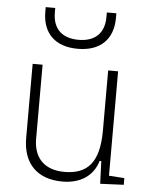

<svg xmlns="http://www.w3.org/2000/svg" viewBox="-55 -829 696 883"><g transform="rotate(5 293.0 -387.0)"><path d="M266.6 9.8C349.6 9.8 408.7 -30.3 428.7 -99.6H436.5L440.4 4.9L548.8 0V-30.8L477.5 -35.6V-517.6H431.6V-239.3C431.6 -91.8 377 -35.2 271.5 -35.2C181.6 -35.2 128.9 -85.4 128.9 -175.8V-517.6H83V-175.8C83 -57.6 149.4 9.8 266.6 9.8ZM283.2 -604.5C386.7 -604.5 446.3 -661.6 446.3 -761.7V-782.7H402.3V-761.7C402.3 -687.5 359.9 -646 283.2 -646C206.5 -646 164.1 -687.5 164.1 -761.7V-782.7H120.1V-761.7C120.1 -661.6 179.7 -604.5 283.2 -604.5Z"/></g></svg>

Font: Cascadia Mono PL ExtraLight
Style: Regular
Weight: 200
Monospace: yes
Designer: Aaron Bell
Foundry: Saja Typeworks
Version: Version 2404.023